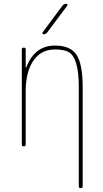

<svg xmlns="http://www.w3.org/2000/svg" viewBox="-20 -770 540 1010"><path d="M94.7 -9.8V-509.8Q94.7 -519.5 105 -519.5Q115.2 -519.5 115.2 -509.8V-415Q115.2 -414.1 116.2 -414.1Q118.2 -414.1 118.2 -416Q162.1 -530.3 269.5 -530.3Q350.6 -530.3 382.8 -481.4Q415 -432.6 415 -309.6V210Q415 219.7 404.8 219.7Q394.5 219.7 394.5 210V-309.6Q394.5 -392.6 380.4 -437.5Q366.2 -482.4 341.3 -496.1Q316.4 -509.8 269.5 -509.8Q196.3 -509.8 155.8 -451.2Q115.2 -392.6 115.2 -290V-9.8Q115.2 0 105 0Q94.7 0 94.7 -9.8ZM209 -589.8Q205.1 -589.8 203.6 -593.3Q202.1 -596.7 204.1 -599.6L308.6 -740.2Q316.4 -750 329.1 -750Q333 -750 334.5 -746.6Q335.9 -743.2 334 -740.2L228.5 -599.6Q220.7 -589.8 209 -589.8Z"/></svg>

Font: Rounded Mgen+ 1m thin
Style: Regular
Weight: 100
Designer: [Source Han Sans]
Ryoko NISHIZUKA  (kana & ideographs); Paul D. Hunt (Latin, Greek & Cyrillic); Wenlong ZHANG  (bopomofo
Version: Version 1.059.20150602